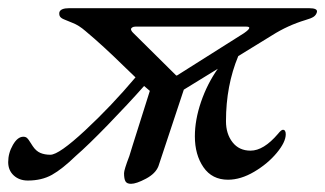

<svg xmlns="http://www.w3.org/2000/svg" viewBox="-47 -427 794 469"><path d="M727 -397Q725 -390 719 -386Q713 -382 699 -378Q656 -365 618 -341L535 -290Q505 -218 505 -131Q505 -100 521 -79.5Q537 -59 565 -59Q597 -59 632 -100Q640 -110 644 -110Q651 -110 651 -99Q651 -80 629 -53.5Q607 -27 574 -7.5Q541 12 510 12Q471 12 450 -18.5Q429 -49 429 -94Q429 -134 444 -178Q459 -222 485 -259L402 -208L340 -21Q333 -3 309.5 9.5Q286 22 273 22Q263 22 259.5 16Q256 10 256 -4Q256 -12 269 -46L277 -72L319 -205L305 -217Q266 -173 217 -122.5Q168 -72 138 -46Q105 -14 80 0Q55 14 21 14Q0 14 -13.5 1.5Q-27 -11 -27 -31Q-27 -53 -15.5 -73Q-4 -93 10 -93Q16 -93 19.5 -89.5Q23 -86 26.5 -80Q30 -74 33 -70Q41 -58 51.5 -53.5Q62 -49 76 -49Q97 -49 161 -108.5Q225 -168 284 -238L258 -263Q204 -316 162 -351Q146 -365 130.5 -371Q115 -377 111 -379Q103 -382 100 -386Q97 -390 98 -397Q101 -407 122 -407H708Q730 -407 727 -397ZM562 -359Q562 -362 554 -362H284Q279 -362 276 -360Q273 -358 273 -356Q273 -352 278 -347L383 -243Q383 -242 386 -243L549 -346Q562 -355 562 -359Z"/></svg>

Font: EB Garamond Medium
Style: Italic
Weight: 500
Italic angle: -17.2°
Designer: Georg Duffner and Octavio Pardo
Foundry: Georg Duffner
Version: Version 1.000